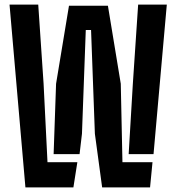

<svg xmlns="http://www.w3.org/2000/svg" viewBox="-20 -820 771 840"><path d="M426.9 0 395.1 -234.9 378.4 -688.7H355.3L338.6 -234.9L328.1 -145.6H214.6L225.3 -453.6L281.8 -795H452.1L508.4 -453.6L515.7 -110.3H647.2L636.5 0ZM91.2 0 21.7 -800H147.3L170.7 -453.6L187.8 -110.3H318.4L301.1 0ZM542.9 -145.6 561.2 -453.6 584.4 -800H709.8L651.7 -145.6Z"/></svg>

Font: Big Shoulders Stencil Thin
Style: Regular
Weight: 100
Designer: Patric King
Foundry: XO Type Co
Version: Version 2.001